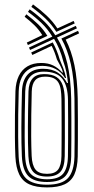

<svg xmlns="http://www.w3.org/2000/svg" viewBox="-20 -826 419 854"><path d="M189.2 7.6Q140.6 7.6 110.5 -6.1Q80.4 -19.8 65.7 -49.9Q51 -79.9 48.5 -128.6Q46.7 -168.3 46.3 -215Q45.8 -261.6 46.5 -313.5Q47.2 -365.4 48.7 -420.6Q50.1 -460.2 63.6 -488.2Q77.1 -516.2 102.3 -531Q127.5 -545.9 163.4 -545.9Q194.2 -545.9 216.6 -534.8Q239.1 -523.7 256.7 -503.6H260.3Q256 -519.6 248.1 -533.9Q240.3 -548.3 233 -561.9Q228.2 -578.5 222.5 -593.3Q216.8 -608 209.7 -621.9L123.7 -581.5L118.8 -592.6L214.5 -637.5Q223.9 -620.6 231.7 -601.7Q239.6 -582.8 245.6 -561.4Q253.5 -543.8 261.4 -522.8Q269.3 -501.7 273.8 -479H269.3Q253.9 -504.7 227.9 -518.8Q201.9 -533 168.2 -533Q135.4 -533 112.3 -520Q89.3 -507 76.9 -481.9Q64.5 -456.8 63.2 -420.3Q61.7 -367.2 61 -316.3Q60.3 -265.3 60.8 -218Q61.2 -170.7 63 -128.4Q66.7 -60.2 96.2 -32.3Q125.7 -4.5 189.2 -4.5Q255.4 -4.5 282.5 -34Q309.5 -63.6 311.2 -129.8Q311.8 -161.8 311.9 -203.1Q312.1 -244.5 311.9 -291.8Q311.8 -339 311.2 -388.1Q309.6 -475.8 295.2 -540.4Q280.7 -605 253 -654.6L327 -688.8L332 -677.7L272.2 -649.8Q297.8 -600 311 -536.4Q324.1 -472.9 325.7 -388.5Q326.3 -343.8 326.5 -296Q326.6 -248.2 326.4 -204.8Q326.3 -161.3 325.7 -129.4Q324.5 -80.8 311 -50.6Q297.5 -20.5 267.9 -6.4Q238.4 7.6 189.2 7.6ZM189.2 -16.5Q131.6 -16.5 106 -42.8Q80.3 -69.1 77.3 -130.5Q74.8 -185.2 75.1 -259.6Q75.4 -334 77.7 -420Q79.3 -468.1 102.9 -494.1Q126.4 -520.1 171.6 -520.1Q211.2 -520.1 237.4 -502.8Q263.6 -485.4 278.2 -456.8H282.3Q279.6 -484.2 274.8 -507.2Q270 -530.3 262 -551.5Q254.1 -582.4 243.7 -607.3Q233.3 -632.2 220.5 -653.2L113.8 -603.7L108.9 -614.6L212.7 -663.1Q191.9 -697.4 164.6 -723.5Q137.4 -749.5 104.5 -773.3L111.9 -784.4Q147.3 -759.1 175.9 -731.7Q204.4 -704.3 225.9 -668.9L317.1 -710.9L322.1 -699.9L233.4 -659Q263.5 -610 279.2 -544.4Q294.8 -478.9 296.7 -387.4Q297.3 -345 297.4 -299.6Q297.6 -254.3 297.4 -210.7Q297.2 -167.1 296.7 -130.1Q295.4 -71.6 272.1 -44.1Q248.7 -16.5 189.2 -16.5ZM189.2 -28.6Q240 -28.6 260.5 -53Q281.1 -77.3 282.2 -131Q282.8 -162.8 282.9 -205.7Q283.1 -248.5 283 -294.4Q283 -340.3 282.4 -381.3Q281.7 -443.5 257.3 -475.4Q232.9 -507.3 174.5 -507.3Q134.3 -507.3 113.9 -484.7Q93.5 -462.2 92.2 -419.9Q90.9 -367.6 90.1 -316.4Q89.3 -265.1 89.7 -218.1Q90.1 -171.1 91.8 -130.8Q94.4 -74.3 117.6 -51.5Q140.8 -28.6 189.2 -28.6ZM189.2 -40.7Q146.1 -40.7 127.4 -62Q108.7 -83.4 106.3 -131.7Q103.7 -188.6 104.1 -260.6Q104.5 -332.5 106.7 -419.6Q107.9 -457.5 124.8 -476.9Q141.7 -496.4 176 -496.4Q211.3 -496.4 231 -483.6Q250.8 -470.8 259.1 -446.2Q267.4 -421.7 267.9 -386.4Q268.3 -351.5 268.4 -303.6Q268.6 -255.6 268.5 -209.2Q268.5 -162.7 267.9 -131.5Q267.1 -81.6 248.3 -61.2Q229.4 -40.7 189.2 -40.7ZM189.2 -52.8Q224.3 -52.8 238.5 -71.9Q252.7 -91.1 253.4 -132.1Q253.8 -153.5 253.9 -185.2Q254.1 -216.9 254.1 -253.1Q254.1 -289.2 253.9 -323.9Q253.8 -358.6 253.4 -385.6Q253 -408.9 250.2 -427.4Q247.3 -445.9 239.8 -458.8Q232.2 -471.6 218 -478.4Q203.8 -485.1 180.4 -485.1Q150.4 -485.1 136.2 -468.7Q122.1 -452.3 121.2 -419.5Q119.9 -364.8 119.1 -314.8Q118.3 -264.7 118.7 -219.2Q119 -173.7 120.8 -132.3Q122.6 -91.5 137.7 -72.1Q152.7 -52.8 189.2 -52.8ZM104.1 -625.6 99.2 -636.7 168.1 -669.8Q152.4 -695 132.8 -714.1Q113.1 -733.2 89.6 -751.5L97.2 -762.3Q126.7 -740.1 149.9 -717.7Q173.2 -695.3 190.7 -666.5ZM230.7 -684.3Q209.5 -717.5 181.6 -744.1Q153.7 -770.7 119.4 -795.4L126.8 -806.4Q159.5 -782.7 186.8 -757.2Q214.2 -731.8 235.3 -699.6L307.5 -732.9L312.4 -721.8Z"/></svg>

Font: Big Shoulders Inline Thin
Style: Regular
Weight: 100
Designer: Patric King
Foundry: XO Type Co
Version: Version 2.002